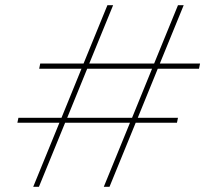

<svg xmlns="http://www.w3.org/2000/svg" viewBox="-20 -720 794 740"><path d="M394 -700H416L324 -475H574L666 -700H688L596 -475H751L747 -455H588L511 -266H666L662 -247H503L402 0H380L481 -247H231L130 0H108L209 -247H47L51 -266H217L294 -455H131L135 -475H302ZM239 -266H489L566 -455H316Z"/></svg>

Font: Albert Sans Thin
Style: Italic
Weight: 250
Italic angle: -11.25°
Designer: Andreas Rasmussen
Foundry: a.Foundry
Version: Version 1.025